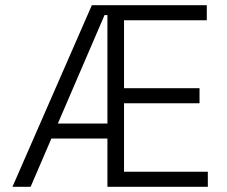

<svg xmlns="http://www.w3.org/2000/svg" viewBox="-20 -720 875 740"><path d="M394 0V-700H777V-642H458V-380H749V-322H458V-58H781V0ZM28 0 334 -700H394V-662H383L203 -244H394V-186H178L98 0Z"/></svg>

Font: Space 7353
Style: Regular
Weight: 400
Designer: Christine Claussen + Ruben Lyon  (Space 7353)
Version: Version 1.000;FEAKit 1.0